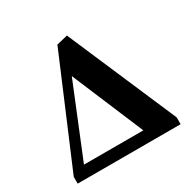

<svg xmlns="http://www.w3.org/2000/svg" viewBox="-162 -893 1051 1053"><g transform="rotate(-30 363.5 -366.5)"><path d="M37 0V-43L322 -716L392 -733L689 -43V0ZM119 -73H495L304 -527Z"/></g></svg>

Font: Libre Bodoni
Style: Regular
Weight: 400
Designer: Pablo Impallari, Rodrigo Fuenzalida
Foundry: Impallari Type
Version: Version 2.005;gftools[0.9.23]